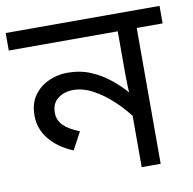

<svg xmlns="http://www.w3.org/2000/svg" viewBox="-82 -695 769 767"><g transform="rotate(-10 302.0 -311.0)"><path d="M614 -622V-551H509V0H432V-243L448 -187Q415 -233 376 -270Q337 -307 296 -329Q255 -351 216 -351Q179 -351 153.5 -331.5Q128 -312 128 -274Q128 -244 149 -222.5Q170 -201 214 -184L176 -113Q115 -138 80.5 -180.5Q46 -223 46 -277Q46 -326 69.5 -358.5Q93 -391 129.5 -407Q166 -423 204 -423Q256 -423 299 -405Q342 -387 379.5 -356Q417 -325 451 -284L437 -280Q434 -303 433 -325.5Q432 -348 432 -371V-551H-10V-622Z"/></g></svg>

Font: lbangla15
Style: Book
Weight: 400
Designer: Jelle Bosma - Monotype Design Team
Foundry: Monotype Imaging Inc.
Version: Version 2.003